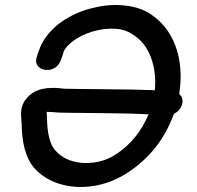

<svg xmlns="http://www.w3.org/2000/svg" viewBox="-20 -743 782 764"><path d="M488 -56Q618 -141 672 -290Q696 -302 704 -326Q712 -353 693 -369Q704 -437 694 -499.5Q684 -562 653 -611.5Q622 -661 571 -692Q531 -716 472 -721.5Q413 -727 357 -713Q295 -700 240.5 -666.5Q186 -633 153 -581Q143 -564 139.5 -554Q136 -544 129 -526L128 -521Q119 -498 128.5 -483.5Q138 -469 157 -465.5Q176 -462 194.5 -471Q213 -480 222 -504Q227 -515 230.5 -527.5Q234 -540 236 -544Q254 -571 287.5 -591Q321 -611 361 -621Q401 -631 439.5 -628.5Q478 -626 505 -608Q557 -577 580 -516Q603 -455 596 -384Q526 -387 395 -388Q263 -389 236 -390L218 -392Q197 -394 181 -393Q112 -391 79 -343Q62 -317 64 -283Q64 -278 65 -266Q65 -258 66 -256Q67 -133 114 -77Q155 -30 218 -11Q281 8 352 -3Q423 -14 488 -56ZM443 -130Q402 -103 355 -96.5Q308 -90 266.5 -102.5Q225 -115 199 -146Q168 -181 167 -275L166 -294L165 -298Q174 -298 189 -297Q210 -295 214 -295Q242 -294 372 -293Q502 -292 571 -288Q529 -187 443 -130Z"/></svg>

Font: Balsamiq Sans
Style: Italic
Weight: 400
Italic angle: -12°
Designer: Michael Angeles
Foundry: Balsamiq SRL
Version: Version 1.020; ttfautohint (v1.8.4.7-5d5b);gftools[0.9.26]